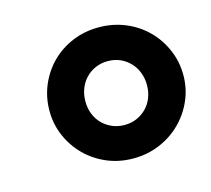

<svg xmlns="http://www.w3.org/2000/svg" viewBox="-62 -806 539 491"><g transform="rotate(-15 207.0 -560.5)"><path d="M59.5 -560.5Q59.5 -596.5 73 -628.2Q86.5 -660 110.2 -683.8Q134 -707.5 166.2 -721Q198.5 -734.5 236 -734.5Q273.5 -734.5 306 -721Q338.5 -707.5 362.5 -683.8Q386.5 -660 400.2 -628.2Q414 -596.5 414 -560.5Q414 -525 400.2 -493.8Q386.5 -462.5 362.5 -438.8Q338.5 -415 306 -401.2Q273.5 -387.5 236 -387.5Q198.5 -387.5 166.2 -401.2Q134 -415 110.2 -438.8Q86.5 -462.5 73 -493.8Q59.5 -525 59.5 -560.5ZM154.5 -560Q154.5 -542 160.5 -526.8Q166.5 -511.5 177.5 -500.2Q188.5 -489 203.5 -482.5Q218.5 -476 236 -476Q254 -476 268.8 -482.5Q283.5 -489 294.5 -500.2Q305.5 -511.5 311.5 -526.8Q317.5 -542 317.5 -560Q317.5 -578 311.5 -593.5Q305.5 -609 294.5 -620.5Q283.5 -632 268.8 -638.5Q254 -645 236 -645Q218.5 -645 203.5 -638.5Q188.5 -632 177.5 -620.5Q166.5 -609 160.5 -593.5Q154.5 -578 154.5 -560Z"/></g></svg>

Font: Lato Heavy
Style: Italic
Weight: 800
Italic angle: -7°
Designer: Lukasz Dziedzic
Foundry: tyPoland Lukasz Dziedzic
Version: Version 2.007; 2014-02-27